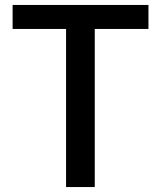

<svg xmlns="http://www.w3.org/2000/svg" viewBox="-20 -756 650 776"><path d="M247 0H363V-639H580V-736H31V-639H247Z"/></svg>

Font: Source Han Sans KR Medium
Style: Regular
Weight: 500
Designer: Ryoko NISHIZUKA (kana & ideographs); Paul D. Hunt (Latin, Greek & Cyrillic); Wenlong ZHANG (bopomofo); Sandoll Communica
Foundry: Adobe Systems Incorporated
Version: Version 1.001;PS 1.001;hotconv 1.0.78;makeotf.lib2.5.61930